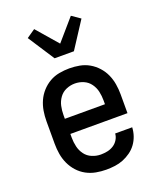

<svg xmlns="http://www.w3.org/2000/svg" viewBox="-144 -859 788 954"><g transform="rotate(-20 250.0 -381.5)"><path d="M252 8Q225 8 198 3Q171 -2 147 -15Q123 -28 104.5 -48.5Q86 -69 74.5 -94Q63 -119 58.5 -146Q54 -173 54 -200V-320Q54 -347 58.5 -374Q63 -401 74 -425.5Q85 -450 103.5 -470.5Q122 -491 145.5 -504.5Q169 -518 196 -523Q223 -528 250 -528Q277 -528 304 -523Q331 -518 354.5 -504.5Q378 -491 396.5 -470.5Q415 -450 426 -425.5Q437 -401 441.5 -374Q446 -347 446 -320V-220H144V-200Q144 -176 149.5 -152.5Q155 -129 169 -110Q183 -91 205.5 -81.5Q228 -72 252 -72Q269 -72 286.5 -75.5Q304 -79 319 -88.5Q334 -98 343.5 -113.5Q353 -129 354 -146H444Q443 -123 435.5 -101Q428 -79 414.5 -60.5Q401 -42 382 -28.5Q363 -15 342 -6.5Q321 2 298 5Q275 8 252 8ZM356 -300V-320Q356 -344 351 -367Q346 -390 332 -409.5Q318 -429 296 -438.5Q274 -448 250 -448Q226 -448 204 -438.5Q182 -429 168 -409.5Q154 -390 149 -367Q144 -344 144 -320V-300ZM199 -600 108 -740 153 -771 250 -659 347 -771 392 -740 301 -600Z"/></g></svg>

Font: Iosevka Term Medium
Style: Regular
Weight: 500
Monospace: yes
Designer: Belleve Invis
Foundry: Belleve Invis
Version: Version 26.3.1